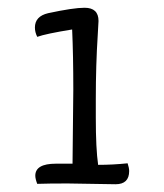

<svg xmlns="http://www.w3.org/2000/svg" viewBox="-20 -693 423 495"><path d="M167 -271 169 -462Q169 -550 166 -617Q98 -606 76 -598Q70 -610 70 -622Q70 -651 104 -659Q169 -673 198 -673Q234 -673 234 -639Q234 -634 232 -603Q227 -526 227 -437V-390Q227 -309 233 -268Q271 -268 309 -272Q313 -260 313 -252Q313 -218 278 -218L154 -220Q104 -220 76 -219Q71 -232 71 -240Q71 -271 124 -271Z"/></svg>

Font: Overlock
Style: Regular
Weight: 400
Designer: Dario Muhafara
Foundry: Dario Manuel Muhafara
Version: Version 1.001